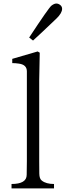

<svg xmlns="http://www.w3.org/2000/svg" viewBox="-20 -1044 364 1064"><path d="M43.9 0V-24.4Q127.9 -24.4 127.9 -75.2Q128.9 -112.3 128.9 -150.4V-648.4Q128.9 -685.5 85 -691.4Q66.4 -694.3 47.9 -694.3V-717.8L188.5 -758.8L200.2 -752L197.3 -599.6V-150.4Q197.3 -112.3 197.8 -82.5Q198.2 -52.7 211.9 -43Q235.4 -24.4 279.3 -24.4V0ZM141.6 -835.9Q250 -1001 265.1 -1012.7Q280.3 -1024.4 292 -1024.4Q303.7 -1024.4 314 -1016.1Q324.2 -1007.8 324.2 -995.1Q324.2 -971.7 293 -941.4Q203.1 -855.5 163.1 -819.3Z"/></svg>

Font: GenEi Koburi Mincho v6
Style: Regular
Weight: 400
Designer: o_tamon (Modified)
Foundry: o_tamon / Adobe Systems Incorporated
Version: Version 6.1